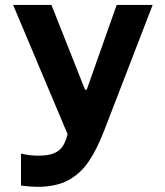

<svg xmlns="http://www.w3.org/2000/svg" viewBox="-20 -554 660 770"><path d="M32.6 -534.2H186.3L320.9 -194.5H327.9L447.9 -534.2H592.2L399.2 -33.9Q368.8 45.4 335.1 94.5Q301.5 143.7 252.4 169.5Q203.3 195.3 131.2 195.3Q117.2 195.3 102.9 194.2Q88.7 193.2 75.2 191.5Q69.7 190.9 64.2 189.9V61.8Q69.6 63.2 75.2 64.2Q90 67.2 104.7 68.8Q119.3 70.2 135.3 70.2Q171 70.2 192.9 62Q214.8 53.8 226.8 38.8Q238.8 23.8 246.2 0.8L274.8 -92.9L308.5 -19.5L280.7 54.5Z"/></svg>

Font: Monaspace Neon Var
Style: Regular
Weight: 400
Designer: Riley Cran and the Lettermatic Team
Version: Version 1.000 (Monaspace Neon Var)